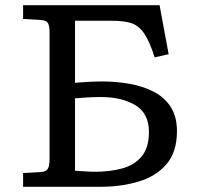

<svg xmlns="http://www.w3.org/2000/svg" viewBox="-20 -720 760 740"><path d="M69 0V-53L138 -57Q155 -58 163 -67.5Q171 -77 171 -108V-596Q171 -617 165.5 -629.5Q160 -642 135 -643L69 -647V-700H595L630 -511L576 -499Q556 -562 535 -592Q514 -622 485.5 -631Q457 -640 412 -640H269V-401Q290 -403 320 -404.5Q350 -406 375 -406Q428 -406 479 -397Q530 -388 571.5 -367Q613 -346 637.5 -308.5Q662 -271 662 -214Q662 -134 621.5 -87Q581 -40 513.5 -20Q446 0 365 0ZM347 -58Q403 -58 450 -70.5Q497 -83 525.5 -116.5Q554 -150 554 -211Q554 -283 502 -314.5Q450 -346 368 -346Q343 -346 317.5 -344.5Q292 -343 269 -341V-62Q289 -61 308.5 -59.5Q328 -58 347 -58Z"/></svg>

Font: Literata 7pt
Style: Regular
Weight: 400
Designer: Latin by Veronika Burian and Jose Scaglione. Greek by Irene Vlachou. Cyrillic by Vera Evstafieva.
Foundry: TypeTogether
Version: Version 3.002